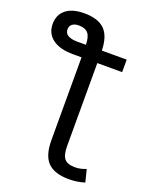

<svg xmlns="http://www.w3.org/2000/svg" viewBox="-175 -832 910 1155"><g transform="rotate(20 280.5 -255.0)"><path d="M335 45Q335 103 354.5 126.5Q374 150 423 150Q458 150 493 135L513 215Q465 230 413 230Q320 230 277 186.5Q234 143 234 45V-485H180Q95 -485 48.5 -519.5Q2 -554 2 -615Q2 -674 43 -707Q84 -740 160 -740Q248 -740 290.5 -698.5Q333 -657 335 -565H494V-485H335ZM233 -565Q232 -617 213 -638.5Q194 -660 153 -660Q127 -660 112 -648Q97 -636 97 -615Q97 -565 180 -565Z"/></g></svg>

Font: M PLUS 1p Medium
Style: Regular
Weight: 500
Version: Version 1.062